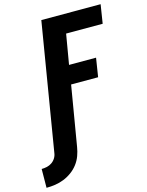

<svg xmlns="http://www.w3.org/2000/svg" viewBox="-215 -819 862 1126"><g transform="rotate(-15 216.5 -256.0)"><path d="M-76 223 -75 109Q-60 109 -43.5 105.5Q-27 102 -13 92.5Q1 83 10 68.5Q19 54 21 38L149 -735H509L491 -621H269L238 -439H402L384 -325H220L159 38Q155 64 145.5 90Q136 116 119 138.5Q102 161 78.5 178Q55 195 29.5 205Q4 215 -22.5 219Q-49 223 -76 223Z"/></g></svg>

Font: Iosevka SS18 Heavy
Style: Italic
Weight: 900
Italic angle: -9°
Monospace: yes
Designer: Belleve Invis
Foundry: Belleve Invis
Version: Version 25.1.1; ttfautohint (v1.8.4)